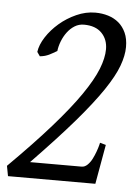

<svg xmlns="http://www.w3.org/2000/svg" viewBox="-47 -641 496 679"><g transform="rotate(5 201.0 -301.5)"><path d="M382.8 -491.2Q382.8 -460.9 369.1 -423.8Q355.5 -386.7 321.3 -335.9Q287.1 -285.2 228.5 -217Q169.9 -148.9 80.1 -56.2H263.2Q274.4 -56.2 283.9 -65.4Q293.5 -74.7 300 -87.6Q306.6 -100.6 311.5 -114.3Q316.4 -127.9 318.6 -136.7Q320.8 -145.5 320.8 -146L341.8 -140.1L316.9 0H6.8L0 -36.1Q88.9 -124.5 148.9 -192.9Q209 -261.2 245.4 -314.2Q281.7 -367.2 297.4 -406.7Q313 -446.3 313 -477.1Q313 -512.2 291 -534.7Q269 -557.1 228 -557.1Q210 -557.1 195.1 -547.9Q180.2 -538.6 169.2 -523.9Q158.2 -509.3 151.1 -491.2Q144 -473.1 142.1 -456.1Q134.3 -451.7 127.7 -447.8Q121.1 -443.8 114.3 -440.7Q107.4 -437.5 99.9 -435.3Q92.3 -433.1 82 -432.1L71.8 -446.8Q75.2 -472.2 93 -499.8Q110.8 -527.3 137.5 -550.3Q164.1 -573.2 197.3 -588.1Q230.5 -603 264.2 -603Q288.6 -603 310.1 -596.4Q331.5 -589.8 347.7 -576.2Q363.8 -562.5 373.3 -541.5Q382.8 -520.5 382.8 -491.2Z"/></g></svg>

Font: Akkhara
Style: Italic
Weight: 400
Italic angle: -7°
Designer: J. Victor Gaultney
Version: Version 1.00 June 13, 2006, initial release